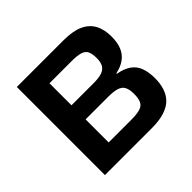

<svg xmlns="http://www.w3.org/2000/svg" viewBox="-164 -874 1060 1060"><g transform="rotate(-45 365.5 -344.0)"><path d="M92 0V-688H457Q529 -688 573 -668Q617 -648 638 -609.5Q659 -571 659 -515Q659 -468 645.5 -435.5Q632 -403 604.5 -382.5Q577 -362 534 -353V-349Q583 -340 612 -319Q641 -298 653.5 -264Q666 -230 666 -182Q666 -142 655.5 -108.5Q645 -75 622 -51Q599 -27 558.5 -13.5Q518 0 457 0ZM234 -113H410Q454 -113 479 -120.5Q504 -128 513.5 -148Q523 -168 523 -203Q523 -237 513 -257Q503 -277 478 -285Q453 -293 410 -293H234ZM234 -403H406Q447 -403 471 -411Q495 -419 506 -438Q517 -457 517 -488Q517 -522 508 -541Q499 -560 475 -567.5Q451 -575 406 -575H234Z"/></g></svg>

Font: Saira SemiExpanded SemiBold
Style: Regular
Weight: 600
Width: 6
Designer: Hector Gatti with collaboration of the Omnibus-Type team
Foundry: Omnibus-Type
Version: Version 1.101